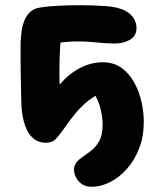

<svg xmlns="http://www.w3.org/2000/svg" viewBox="-20 -539 585 737"><path d="M332 178Q309 178 294 167.5Q279 157 271.5 141.5Q264 126 264 112Q264 99 271 88Q278 77 292 67Q307 56 326.5 42Q346 28 360 4Q374 -20 374 -61Q374 -94 363 -132Q352 -170 323 -205L378 -186Q347 -174 321 -154Q295 -134 271 -105.5Q247 -77 222 -40Q207 -19 193.5 -5Q180 9 156 9Q127 9 107 -8.5Q87 -26 76.5 -56.5Q66 -87 63 -125Q62 -139 61.5 -161Q61 -183 60.5 -209.5Q60 -236 59.5 -264Q59 -292 59 -316.5Q59 -341 59 -360Q59 -402 65.5 -433.5Q72 -465 88 -485Q104 -505 133 -510Q164 -515 205.5 -517Q247 -519 290 -519Q340 -519 387.5 -515.5Q435 -512 462 -497Q484 -485 494 -467.5Q504 -450 504 -432Q504 -401 479 -386.5Q454 -372 422 -372Q401 -372 380 -373.5Q359 -375 335 -377.5Q311 -380 280 -380Q240 -380 209 -375Q178 -370 143 -362L216 -420Q212 -380 210 -342.5Q208 -305 208 -262Q208 -230 210 -195Q212 -160 218 -118L189 -187Q224 -240 273 -270Q322 -300 374 -300Q417 -300 447 -278Q477 -256 496 -221Q515 -186 523.5 -146.5Q532 -107 532 -71Q532 -15 514 31Q496 77 466.5 110Q437 143 401.5 160.5Q366 178 332 178Z"/></svg>

Font: Shantell Sans
Style: Bold
Weight: 700
Designer: Stephen Nixon, Anya Danilova, Shantell Martin
Foundry: Arrow Type
Version: Version 1.011;[c5ecc13dd]